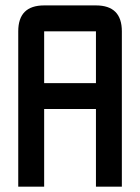

<svg xmlns="http://www.w3.org/2000/svg" viewBox="-20 -704 528 724"><path d="M146.5 -683.6H341.8Q439.5 -683.6 439.5 -585.9V0H341.8V-293H146.5V0H48.8V-585.9Q48.8 -683.6 146.5 -683.6ZM341.8 -585.9H146.5V-390.6H341.8Z"/></svg>

Font: BabelStone Runic Staveless
Style: Regular
Weight: 400
Designer: Andrew West
Foundry: BabelStone
Version: Version 3.002 March 14, 2022